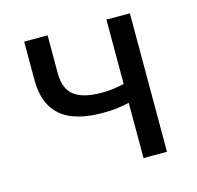

<svg xmlns="http://www.w3.org/2000/svg" viewBox="-79 -568 669 651"><g transform="rotate(-15 256.0 -243.0)"><path d="M347.9 0V-193.8Q322.3 -188.5 304 -186Q285.7 -183.6 252.5 -183.6Q191.4 -183.6 148 -200.8Q104.7 -217.9 81.9 -255.5Q59.2 -293 59.2 -353V-486.1H141.4V-353Q141.4 -298.9 172.1 -274.7Q202.9 -250.6 269 -250.6Q291.3 -250.6 309.2 -253.1Q327.2 -255.5 347.9 -260V-486.1H430.2V0Z"/></g></svg>

Font: Source Sans 3
Style: Regular
Weight: 200
Designer: Paul D. Hunt
Foundry: Adobe
Version: Version 3.046;hotconv 1.0.118;makeotfexe 2.5.65603